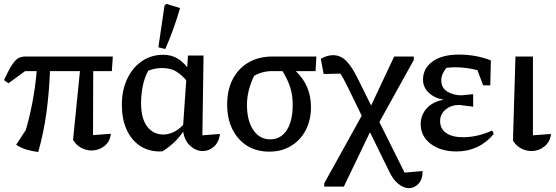

<svg xmlns="http://www.w3.org/2000/svg" viewBox="-20 -779 2894 999"><path d="M179 12Q148 8 118.5 -0.5Q89 -9 64 -26L114 -102Q133 -166 148 -243Q163 -320 171 -409H111L24 -346L1 -362Q27 -419 45 -445Q63 -471 78.5 -478Q94 -485 113 -485H567L562 -409H465L464 -76L557 -83Q552 -41 522.5 -18.5Q493 4 457 4Q429 4 403 -9.5Q377 -23 360 -51L396 -409H240Q236 -301 222 -196Q208 -91 179 12Z M827 8Q820 9 811 9Q751 9 706.5 -21.5Q662 -52 638 -106.5Q614 -161 614 -233Q614 -311 642.5 -370Q671 -429 719.5 -461.5Q768 -494 829 -494Q871 -494 902 -475.5Q933 -457 954 -429L958 -490H1039L1033 -75L1125 -82Q1118 -37 1092 -15Q1066 7 1035 7Q1001 7 971 -19Q941 -45 933 -94Q909 -59 882 -34.5Q855 -10 827 8ZM714 -242Q714 -163 745.5 -121Q777 -79 831 -79Q854 -79 880.5 -90.5Q907 -102 933 -129L949 -361Q930 -385 900 -405Q870 -425 823 -425Q787 -425 751 -411Q732 -376 723 -332Q714 -288 714 -242ZM840 -524 804 -533 836 -750 845 -759 917 -737Q901 -682 882 -629Q863 -576 840 -524Z M1598 -222Q1598 -154 1570.5 -101.5Q1543 -49 1494 -19.5Q1445 10 1381 10Q1315 10 1266 -20.5Q1217 -51 1189.5 -106Q1162 -161 1162 -235Q1162 -311 1191 -367Q1220 -423 1273 -454Q1326 -485 1398 -485H1626L1622 -409H1519Q1598 -334 1598 -222ZM1395 -409Q1370 -409 1345.5 -402.5Q1321 -396 1302 -384Q1283 -344 1274 -307Q1265 -270 1265 -234Q1265 -151 1298 -102.5Q1331 -54 1386 -54Q1440 -54 1471.5 -101Q1503 -148 1503 -233Q1503 -283 1490.5 -323Q1478 -363 1450 -409Z M1667 192V175L1862 -177L1788 -329Q1769 -368 1751 -396L1664 -394L1649 -473Q1683 -492 1713 -492Q1752 -492 1782 -461.5Q1812 -431 1842 -369L1911 -230L2031 -485H2133V-467L1954 -144L2085 119L2179 111Q2179 154 2157.5 177Q2136 200 2108 200Q2081 200 2053 178Q2025 156 2004 111L1905 -91L1769 192Z M2355 9Q2273 9 2221 -30.5Q2169 -70 2169 -133Q2169 -181 2201 -216Q2233 -251 2289 -260Q2241 -268 2211 -296.5Q2181 -325 2181 -364Q2181 -423 2230.5 -459Q2280 -495 2368 -495Q2408 -495 2448 -488.5Q2488 -482 2534 -465L2531 -335H2494L2464 -414Q2405 -429 2349 -429Q2326 -429 2303 -426Q2276 -394 2276 -361Q2276 -321 2308 -302Q2340 -283 2381 -283L2442 -289V-224L2369 -233Q2328 -233 2299 -209.5Q2270 -186 2270 -149Q2270 -109 2301.5 -87Q2333 -65 2389 -65Q2424 -65 2461.5 -73Q2499 -81 2541 -100L2549 -82Q2473 9 2355 9Z M2649 -47 2662 -485H2753V-75L2847 -82Q2842 -40 2812 -16.5Q2782 7 2745 7Q2718 7 2692 -6.5Q2666 -20 2649 -47Z"/></svg>

Font: Piazzolla Medium
Style: Regular
Weight: 500
Designer: Juan Pablo del Peral
Foundry: Huerta Tipografica
Version: Version 1.330